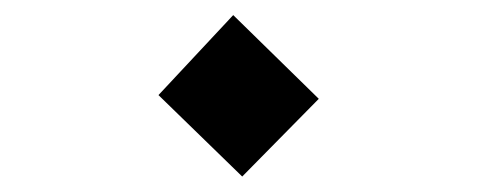

<svg xmlns="http://www.w3.org/2000/svg" viewBox="-20 -367 626 252"><path d="M297.9 -135.3 398.4 -237.3 286.1 -347.2 188 -242.2Z"/></svg>

Font: CaskaydiaCove Nerd Font
Style: Regular
Weight: 400
Designer: Aaron Bell
Foundry: Saja Typeworks
Version: Version 2111.1;Nerd Fonts 2.3.3